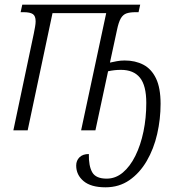

<svg xmlns="http://www.w3.org/2000/svg" viewBox="-20 -556 760 819"><path d="M430 243Q368 243 336.5 216.5Q305 190 305 150Q305 129 319 115Q333 101 359 101Q358 152 373.5 179Q389 206 435 206Q473 206 504 180Q535 154 557.5 108.5Q580 63 592 5Q604 -53 604 -117Q604 -191 577 -224.5Q550 -258 496 -258Q481 -258 468 -256.5Q455 -255 441 -252L387 0H326L433 -500H204L98 0H37L124 -412Q127 -427 129.5 -441Q132 -455 132 -465Q132 -488 120 -496Q108 -504 81 -504H68L75 -536H578L571 -504H558Q535 -504 520 -499Q505 -494 495.5 -478Q486 -462 479 -428L449 -289Q463 -292 478.5 -295Q494 -298 512 -298Q557 -298 591.5 -280Q626 -262 645.5 -221.5Q665 -181 665 -113Q665 -48 650.5 15.5Q636 79 606 130.5Q576 182 532 212.5Q488 243 430 243Z"/></svg>

Font: Noto Serif Condensed Light
Style: Italic
Weight: 300
Width: 3
Italic angle: -12°
Designer: Monotype Design Team
Foundry: Monotype Imaging Inc.
Version: Version 2.014; ttfautohint (v1.8.4.7-5d5b)